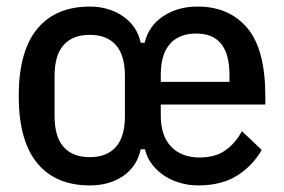

<svg xmlns="http://www.w3.org/2000/svg" viewBox="-20 -552 864 584"><path d="M253 -74Q305 -74 332.5 -105Q360 -136 360 -199V-321Q360 -384 332.5 -415Q305 -446 253 -446Q201 -446 173.5 -415Q146 -384 146 -321V-199Q146 -136 173.5 -105Q201 -74 253 -74ZM678 -303V-324Q678 -450 577 -450Q525 -450 497 -418.5Q469 -387 469 -324V-303ZM583 12Q555 12 528.5 4.5Q502 -3 480.5 -17Q459 -31 443 -51.5Q427 -72 421 -98H408Q397 -46 355 -17Q313 12 253 12Q203 12 163.5 -4Q124 -20 95.5 -53Q67 -86 52 -137.5Q37 -189 37 -260Q37 -331 52 -382.5Q67 -434 95.5 -467Q124 -500 163.5 -516Q203 -532 253 -532Q311 -532 354 -502.5Q397 -473 408 -422H420Q432 -473 476 -502.5Q520 -532 581 -532Q677 -532 732 -467Q787 -402 787 -260V-234H469V-201Q469 -139 500.5 -106Q532 -73 587 -73Q634 -73 664.5 -94Q695 -115 716 -153L776 -96Q748 -47 700.5 -17.5Q653 12 583 12Z"/></svg>

Font: IBM Plex Sans Cond Medm
Style: Regular
Weight: 500
Width: 3
Designer: Mike Abbink, Paul van der Laan, Pieter van Rosmalen
Foundry: Bold Monday
Version: Version 1.3